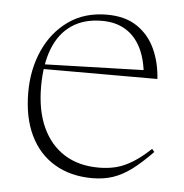

<svg xmlns="http://www.w3.org/2000/svg" viewBox="-41 -504 532 555"><g transform="rotate(5 224.5 -227.0)"><path d="M248 -464.5Q301 -464.5 335.5 -441.2Q370 -418 388 -379Q406 -340 409 -292H72V-305.5L379.5 -314.5L369 -297Q365 -345 348.5 -378Q332 -411 303.5 -428.2Q275 -445.5 235 -445.5Q183.5 -445.5 147.8 -421.5Q112 -397.5 94 -351.8Q76 -306 76 -241.5Q76 -172 98.5 -123Q121 -74 162.5 -48Q204 -22 262 -22Q289.5 -22 312.8 -28Q336 -34 360 -48.8Q384 -63.5 411.5 -89.5L418.5 -81Q386.5 -48 359.8 -28Q333 -8 306 1Q279 10 246 10Q183.5 10 137 -17.5Q90.5 -45 65.5 -96.8Q40.5 -148.5 40.5 -221.5Q40.5 -288 65.2 -343.2Q90 -398.5 136.5 -431.5Q183 -464.5 248 -464.5Z"/></g></svg>

Font: Newsreader 36pt ExtraLight
Style: Regular
Weight: 250
Designer: Hugues Gentile
Foundry: Production Type
Version: Version 1.003